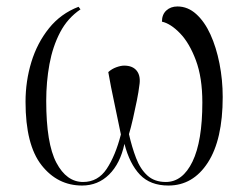

<svg xmlns="http://www.w3.org/2000/svg" viewBox="-20 -564 768 594"><path d="M234 10Q158 10 108.5 -53Q59 -116 59 -249Q59 -313 77 -372Q95 -431 131.5 -476.5Q168 -522 223 -543L229 -535Q189 -508 166 -464Q143 -420 133 -365.5Q123 -311 123 -252Q123 -120 154.5 -60.5Q186 -1 237 -1Q283 -1 310 -41.5Q337 -82 354 -148Q343 -203 333 -249Q323 -295 315 -341Q326 -351 340 -356Q354 -361 364 -361Q391 -361 403.5 -344.5Q416 -328 411 -299Q409 -281 403.5 -253.5Q398 -226 391.5 -197.5Q385 -169 379 -149Q388 -109 401 -75Q414 -41 436 -21Q458 -1 493 -1Q545 -1 575.5 -64Q606 -127 606 -247Q606 -324 586 -377.5Q566 -431 537 -461Q508 -491 481 -497Q481 -519 494.5 -531.5Q508 -544 529 -544Q561 -544 587 -520.5Q613 -497 631 -457.5Q649 -418 659 -367.5Q669 -317 669 -264Q669 -132 623 -61Q577 10 501 10Q445 10 413 -23.5Q381 -57 365 -119Q352 -58 317.5 -24Q283 10 234 10Z"/></svg>

Font: Noto Serif Display SemiCondensed Light
Style: Regular
Weight: 300
Width: 4
Designer: Monotype Design Team
Foundry: Monotype Imaging Inc.
Version: Version 2.009